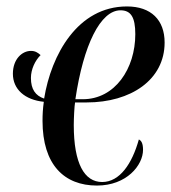

<svg xmlns="http://www.w3.org/2000/svg" viewBox="-20 -566 531 596"><path d="M281 10C373 10 424 -53 424 -101C424 -122 418 -130 411 -133C390 -58 352 -1 297 -1C242 -1 209 -58 209 -178C209 -198 211 -238 213 -248H249C386 -248 491 -318 491 -434C491 -504 449 -546 374 -546C221 -546 139 -396 117 -260C90 -269 76 -289 76 -324C76 -351 89 -378 106 -395C97 -403 89 -408 76 -408C49 -408 20 -383 20 -337C20 -289 57 -256 116 -250C113 -229 112 -210 112 -191C112 -55 179 10 281 10ZM237 -258H214C239 -427 292 -534 354 -534C386 -534 400 -513 400 -460C400 -353 337 -258 237 -258Z"/></svg>

Font: Noto Serif Display ExtraCondensed Medium
Style: Italic
Weight: 500
Width: 2
Italic angle: -12°
Designer: Monotype Design Team
Foundry: Monotype Imaging Inc.
Version: Version 2.009